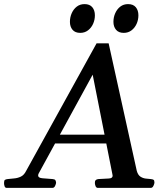

<svg xmlns="http://www.w3.org/2000/svg" viewBox="-69 -915 777 935"><path d="M478.5 -65.4 382.3 -551.3 119.6 -70.8Q118.2 -68.4 117.4 -65.4Q116.7 -62.5 116.7 -60.1Q116.7 -48.8 137.5 -46.9Q158.2 -44.9 187.5 -43Q197.8 -42 200.7 -37.4Q203.6 -32.7 204.1 -24.9Q203.6 -19 199.2 -9.5Q194.8 0 186 0H-36.6Q-44.4 0 -47.1 -9.3Q-49.8 -18.6 -49.3 -24.4Q-49.3 -35.6 -45.2 -38.8Q-41 -42 -31.7 -43Q-17.6 -44.9 -0.5 -46.1Q16.6 -47.4 32.5 -54.9Q48.3 -62.5 58.1 -82.5L401.4 -704.1H460L597.2 -82.5Q603 -62.5 615 -54.7Q627 -46.9 640.9 -45.4Q654.8 -43.9 665.5 -43Q675.3 -42 679.2 -39.1Q683.1 -36.1 683.1 -24.9Q682.6 -19 678 -9.5Q673.3 0 665 0H407.7Q399.4 0 396 -9.5Q392.6 -19 393.1 -24.4Q392.1 -41 409.7 -43Q440.9 -44.9 460.2 -45.7Q479.5 -46.4 479.5 -59.1Q479.5 -61 478.5 -65.4ZM181.6 -216.3 195.3 -259.3H471.2L479 -216.3ZM533.7 -754.9Q508.8 -754.9 496.1 -770Q483.4 -785.2 483.4 -808.6Q483.4 -831.1 492.2 -850.8Q501 -870.6 516.8 -882.8Q532.7 -895 554.7 -895Q579.6 -895 592.3 -879.9Q605 -864.7 605 -840.3Q605 -818.4 596.2 -798.8Q587.4 -779.3 571.3 -767.1Q555.2 -754.9 533.7 -754.9ZM321.8 -754.9Q296.9 -754.9 284.2 -770Q271.5 -785.2 271.5 -808.6Q271.5 -831.1 280.3 -850.8Q289.1 -870.6 304.9 -882.8Q320.8 -895 342.8 -895Q367.7 -895 380.4 -879.9Q393.1 -864.7 393.1 -840.3Q393.1 -818.4 384.3 -798.8Q375.5 -779.3 359.4 -767.1Q343.3 -754.9 321.8 -754.9Z"/></svg>

Font: Gelasio Medium
Style: Italic
Weight: 500
Italic angle: -8.5°
Designer: Eben Sorkin
Foundry: Eben Sorkin
Version: Version 1.008